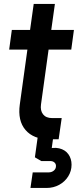

<svg xmlns="http://www.w3.org/2000/svg" viewBox="-20 -700 395 974"><path d="M229 6.5Q150 6.5 109.5 -40.5Q69 -87.5 80.5 -170.5L119 -448.5H26.5L40 -548H132.5L151 -680H258.5L240 -548H355L341.5 -448.5H226.5L188 -170.5Q183.5 -139 198.5 -120Q213.5 -101 244.5 -101H293L277.5 6.5ZM134.5 253.5 146 174.5H227Q242 174.5 253 165.5Q264 156.5 264 142Q264 131 256 124Q248 117 235 117H189.5L157 98L173.5 -21H252.5L239 76.5L205.5 60Q249.5 45 280.2 52.5Q311 60 327 82.5Q343 105 343 135.5Q343 167.5 326.2 194.5Q309.5 221.5 280.5 237.5Q251.5 253.5 216 253.5Z"/></svg>

Font: Mohave Light SemiBold
Style: Italic
Weight: 600
Italic angle: -8°
Version: Version 2.003